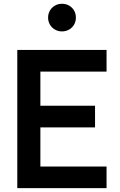

<svg xmlns="http://www.w3.org/2000/svg" viewBox="-20 -980 625 1000"><path d="M70 -720H535V-607.2H190.3V-429.3H475V-316.5H190.3V-112.8H535V0H70ZM230.5 -888.3Q230.5 -908.5 240 -924.9Q249.6 -941.2 266.1 -950.8Q282.6 -960.3 302.9 -960.3Q323.3 -960.3 340 -950.8Q356.6 -941.2 366 -924.9Q375.3 -908.5 375.3 -888.3Q375.3 -868.3 366 -851.9Q356.6 -835.5 340 -826Q323.3 -816.4 302.9 -816.4Q282.6 -816.4 266.1 -826Q249.6 -835.5 240 -851.9Q230.5 -868.3 230.5 -888.3Z"/></svg>

Font: Tap Sans
Style: Regular
Weight: 400
Designer: Tap Payments
Foundry: Tap Payments
Version: Version 1.001;Glyphs 3.1.2 (3151)